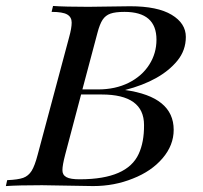

<svg xmlns="http://www.w3.org/2000/svg" viewBox="-52 -628 685 648"><path d="M434.1 -206.1Q434.1 -309.1 291 -309.1H221.7L168 -106Q158.7 -70.3 158.7 -54.2Q158.2 -38.1 171.9 -30.3Q185.5 -22.5 219.2 -22.9Q377 -23.4 416 -108.4Q434.6 -148.4 434.1 -206.1ZM278.8 -326.2Q337.4 -326.2 382.3 -348.6Q427.2 -371.1 451.7 -409.7Q476.1 -447.8 476.1 -494.1Q476.1 -587.9 368.2 -587.9Q337.4 -587.9 320.8 -582Q304.2 -576.2 294.4 -561.5Q284.7 -546.9 276.9 -517.1L226.1 -326.2ZM370.1 -324.2Q534.2 -301.3 534.2 -189.9Q534.2 -137.7 496.6 -93.8Q459 -49.8 396.5 -25.4Q334 0 262.2 0L89.8 -2.9Q10.3 -2.9 -32.2 0L-27.8 -20Q8.8 -21.5 26.4 -27.8Q43.9 -34.2 54.7 -51.3Q65.4 -68.4 75.2 -106L181.2 -502Q189.9 -533.2 189.9 -551.8Q189.9 -570.3 174.8 -579.1Q159.7 -587.9 122.1 -587.9L127 -607.9Q167.5 -605 246.1 -605L387.2 -606.9Q479.5 -606.9 527.3 -578.1Q575.2 -549.3 575.2 -503.4Q575.2 -458 546.4 -422.9Q491.2 -355.5 370.1 -324.2Z"/></svg>

Font: PlayfairDisplaySC-Italic
Style: Italic
Weight: 400
Italic angle: -14°
Designer: Claus Eggers Sørensen
Foundry: Claus Eggers Sørensen
Version: Version 1.004;PS 001.004;hotconv 1.0.70;makeotf.lib2.5.58329